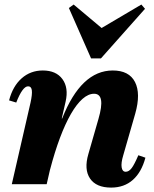

<svg xmlns="http://www.w3.org/2000/svg" viewBox="-20 -828 694 863"><path d="M479.6 15.2Q412.2 15.2 384.6 -25.7Q357 -66.6 377.2 -135.6L422.6 -293.6Q455.6 -406.6 402.8 -406.6Q377 -406.6 350.7 -383.4Q324.4 -360.2 298.8 -315.8Q273.2 -271.4 249.5 -208.2Q225.8 -145 205 -65.6H151.8L165.6 -295.4H259.4Q344.4 -511.2 486.8 -511.2Q560.2 -511.2 586.8 -459.3Q613.4 -407.4 587.8 -317L533.8 -129.4Q523.6 -95.4 526.8 -75.7Q530 -56 545 -56Q559.4 -56 571.8 -72.4Q584.2 -88.8 601.8 -130.2L633.6 -119.2Q616.2 -54 577.1 -19.4Q538 15.2 479.6 15.2ZM33 0 117.2 -366.6Q125.4 -404.2 123.1 -422.1Q120.8 -440 106.2 -440Q81.4 -440 53 -367L20.8 -376.8Q37.4 -440.6 77.3 -475.9Q117.2 -511.2 172.4 -511.2Q232.2 -511.2 260.6 -472.4Q289 -433.6 275 -371.6L189.8 0ZM389.4 -565.4 289.6 -792 311 -807.6 469 -675H390.8L615.4 -807.6L631.8 -788.4L433.6 -565.4Z"/></svg>

Font: Platypi Light
Style: Italic
Weight: 300
Italic angle: -13°
Designer: David Sargent
Foundry: Bolt Cutter Type
Version: Version 1.200